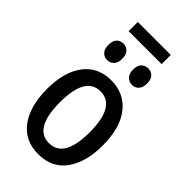

<svg xmlns="http://www.w3.org/2000/svg" viewBox="-267 -949 1034 1034"><g transform="rotate(45 250.0 -431.5)"><path d="M251 10Q148 10 92 -66Q36 -142 36 -272Q36 -401 91.5 -475.5Q147 -550 248 -550Q347 -550 405.5 -477Q464 -404 464 -269Q464 -142 409.5 -66Q355 10 251 10ZM250 -73Q364 -73 364 -270Q364 -467 249 -467Q136 -467 136 -271Q136 -73 250 -73ZM344 -611Q321 -611 305.5 -627Q290 -643 290 -674Q290 -706 305.5 -721Q321 -736 344 -736Q367 -736 382 -720.5Q397 -705 397 -674Q397 -643 382 -627Q367 -611 344 -611ZM155 -611Q132 -611 117 -627Q102 -643 102 -674Q102 -706 117 -721Q132 -736 155 -736Q178 -736 193 -720.5Q208 -705 208 -674Q208 -643 193 -627Q178 -611 155 -611ZM127 -803V-873H378V-803Z"/></g></svg>

Font: Noto Sans Mono ExtraCondensed Medium
Style: Regular
Weight: 500
Width: 2
Designer: Monotype Design Team
Foundry: Monotype Imaging Inc.
Version: Version 2.014